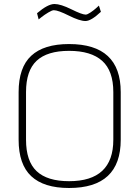

<svg xmlns="http://www.w3.org/2000/svg" viewBox="-20 -929 696 959"><path d="M73 -231V-469Q73 -592 136 -650.5Q199 -709 325 -709Q583 -709 583 -469V-231Q583 10 325 10Q199 10 136 -49Q73 -108 73 -231ZM110 -469V-231Q110 -124 163 -74Q216 -24 325 -24Q546 -24 546 -231V-469Q546 -575 490.5 -625Q435 -675 325 -675Q216 -675 163 -625.5Q110 -576 110 -469ZM474 -901 484 -870Q435 -824 407 -824Q378 -824 324 -851Q270 -878 249 -878Q240 -878 221 -866.5Q202 -855 188 -844L173 -832L165 -863Q219 -909 252 -909Q283 -909 336.5 -882.5Q390 -856 408 -856Q416 -856 432.5 -867Q449 -878 462 -890Z"/></svg>

Font: TypoPRO Titillium Title
Style: Regular
Weight: 250
Designer: Campivisivi
Foundry: Accademia di Belle Arti di Urbino and students of MA course of Visual design
Version: 1.000